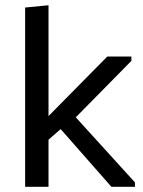

<svg xmlns="http://www.w3.org/2000/svg" viewBox="-20 -722 554 742"><path d="M501.5 0H410.6L214.4 -223.1L167.5 -182.1V0H77.1V-692.9L167.5 -701.7V-273.4L394.5 -503.4H487.8V-486.8L272.9 -268.6L501.5 -17.1Z"/></svg>

Font: Mako
Style: Regular
Weight: 400
Designer: vernon adams
Foundry: vernon adams
Version: Version 1.000